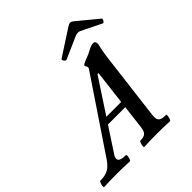

<svg xmlns="http://www.w3.org/2000/svg" viewBox="-306 -1028 1191 1191"><g transform="rotate(-45 289.5 -432.5)"><path d="M-74 3Q-78 3 -77 -8Q-76 -19 -71.5 -30.5Q-67 -42 -63 -42Q-32 -42 -11 -49Q10 -56 26 -70Q42 -84 57 -106L377 -582Q379 -585 380 -588Q381 -591 381 -593Q381 -596 380 -598.5Q379 -601 377 -604Q375 -607 373.5 -610Q372 -613 372 -615Q372 -620 380.5 -625Q389 -630 405 -636Q422 -642 437.5 -649Q453 -656 466 -663Q479 -671 490 -674Q501 -677 509 -677Q527 -677 527 -652Q523 -633 518.5 -612Q514 -591 510 -562L453 -99Q451 -81 454.5 -68Q458 -55 472 -48.5Q486 -42 514 -42Q519 -42 517.5 -30.5Q516 -19 512 -8Q508 3 503 3Q446 0 391 0Q335 0 278 3Q273 3 274.5 -8Q276 -19 280 -30.5Q284 -42 288 -42Q311 -42 324 -48.5Q337 -55 342.5 -68Q348 -81 350 -99L401 -522H392L114 -98Q96 -71 106.5 -56.5Q117 -42 161 -42Q166 -42 165 -30.5Q164 -19 160 -8Q156 3 151 3Q94 0 39 0Q-18 0 -74 3ZM185 -255 214 -296H430L423 -255ZM320 -721Q314 -719 308 -724Q302 -729 299.5 -736.5Q297 -744 302 -747L473 -858Q488 -868 498 -868Q508 -868 523 -855L654 -747Q659 -743 652 -730.5Q645 -718 638 -721L506 -786Q498 -790 487 -790Q483 -790 477.5 -789Q472 -788 467 -786Z"/></g></svg>

Font: Junicode VF
Style: Italic
Weight: 400
Italic angle: -11°
Designer: Peter S. Baker
Version: Version 2.209